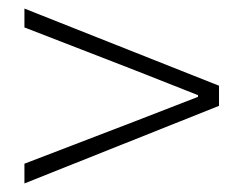

<svg xmlns="http://www.w3.org/2000/svg" viewBox="-20 -590 568 448"><path d="M37 -162V-208L295 -307L442 -364V-368L295 -426L37 -526V-570L491 -390V-343Z"/></svg>

Font: Noto Sans KR ExtraLight
Style: Regular
Weight: 250
Designer: Ryoko NISHIZUKA  (kana, bopomofo & ideographs); Paul D. Hunt (Latin, Greek & Cyrillic); Sandoll Communications , Soo-you
Foundry: Adobe
Version: Version 2.004-H2;hotconv 1.0.118;makeotfexe 2.5.65603